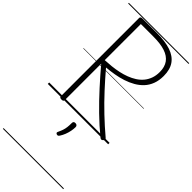

<svg xmlns="http://www.w3.org/2000/svg" viewBox="-532 -1212 1914 1914"><g transform="rotate(45 425.5 -255.0)"><path d="M207 14Q192 14 185.5 9Q179 4 179 -7V-1109Q179 -1119 186.5 -1123.5Q194 -1128 208 -1128H410Q528 -1128 606 -1101.5Q684 -1075 723 -1019Q762 -963 762 -873Q762 -809 743 -759Q724 -709 690 -672.5Q656 -636 610.5 -610Q565 -584 513 -567Q461 -550 405.5 -540.5Q350 -531 295 -526Q368 -440 448 -353Q528 -266 614 -184Q700 -102 788 -28Q797 -22 797 -13Q797 -4 786 7Q777 16 768 15.5Q759 15 750 7Q658 -68 568.5 -155.5Q479 -243 395 -335.5Q311 -428 234 -519V-7Q234 4 228 9Q222 14 207 14ZM234 -569Q280 -571 327.5 -576Q375 -581 421.5 -591Q468 -601 510 -617Q552 -633 588 -656Q624 -679 650 -710Q676 -741 691 -781.5Q706 -822 706 -873Q706 -944 673.5 -989.5Q641 -1035 576 -1056.5Q511 -1078 412 -1078H234ZM418 292Q408 287 406.5 280.5Q405 274 412 261Q424 236 431.5 213.5Q439 191 442 165.5Q445 140 445 105Q445 94 451 87.5Q457 81 471 81Q486 81 493.5 89Q501 97 501 108Q501 135 495 165.5Q489 196 477.5 225.5Q466 255 450 279Q444 289 437 292.5Q430 296 418 292ZM0 623H851V633H0ZM0 -20H851V0H0ZM0 -505H851V-500H0ZM0 -1143H851V-1133H0Z"/></g></svg>

Font: Playwrite CL Guides
Style: Regular
Weight: 400
Designer: Veronika Burian, José Scaglione
Foundry: TypeTogether
Version: Version 1.003